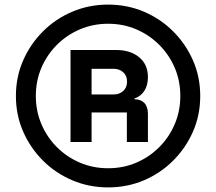

<svg xmlns="http://www.w3.org/2000/svg" viewBox="-20 -705 940 835"><path d="M450 110Q367.5 110 294.6 79.2Q221.7 48.3 166.7 -6.7Q111.7 -61.7 80.4 -133.3Q49.2 -205 49.2 -287.5Q49.2 -370 80.4 -441.7Q111.7 -513.3 166.7 -568.3Q221.7 -623.3 294.6 -654.2Q367.5 -685 450 -685Q533.3 -685 605.8 -654.2Q678.3 -623.3 733.3 -568.3Q788.3 -513.3 819.6 -441.7Q850.8 -370 850.8 -287.5Q850.8 -205 819.6 -133.3Q788.3 -61.7 733.3 -6.7Q678.3 48.3 605.8 79.2Q533.3 110 450 110ZM450 26.7Q515.8 26.7 572.5 2.5Q629.2 -21.7 672.5 -65Q715.8 -108.3 740 -165.4Q764.2 -222.5 764.2 -287.5Q764.2 -353.3 740 -410Q715.8 -466.7 672.5 -510Q629.2 -553.3 572.5 -577.5Q515.8 -601.7 450 -601.7Q385 -601.7 327.9 -577.5Q270.8 -553.3 227.5 -510Q184.2 -466.7 160 -410Q135.8 -353.3 135.8 -287.5Q135.8 -222.5 160 -165.4Q184.2 -108.3 227.5 -65Q270.8 -21.7 327.9 2.5Q385 26.7 450 26.7ZM286.7 -87.5V-487.5H485.8Q546.7 -487.5 585 -456.2Q623.3 -425 623.3 -369.2Q623.3 -335 608.3 -310.8Q593.3 -286.7 565 -276.7V-273.3Q592.5 -273.3 607.9 -257.1Q623.3 -240.8 623.3 -209.2V-87.5H531.7V-215.8H378.3V-87.5ZM378.3 -294.2H474.2Q499.2 -294.2 515.8 -309.2Q532.5 -324.2 532.5 -350Q532.5 -375.8 515.8 -390.8Q499.2 -405.8 474.2 -405.8H378.3Z"/></svg>

Font: Funnel Display Light Medium
Style: Regular
Weight: 500
Version: Version 1.000